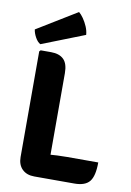

<svg xmlns="http://www.w3.org/2000/svg" viewBox="-101 -995 723 1060"><g transform="rotate(10 261.0 -465.5)"><path d="M235.5 2.5H168Q125 2.5 100 -22.2Q75 -47 75 -90.5V-682.5L82 -689.5H140.5Q186.5 -689.5 211 -665.8Q235.5 -642 235.5 -588.5ZM502.5 -135Q502.5 -59 477.8 -28.2Q453 2.5 393.5 2.5H168L82 -113Q147.5 -124.5 211.8 -129.8Q276 -135 329 -135ZM254 -934.5Q266 -925 279.5 -905.8Q293 -886.5 303 -863.2Q313 -840 314.5 -817L74 -722.5Q57.5 -731.5 45 -754.5Q32.5 -777.5 30 -797.5Z"/></g></svg>

Font: Signika Light
Style: Bold
Weight: 700
Version: Version 2.003;gftools[0.9.32]